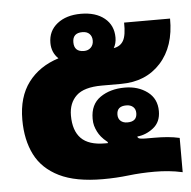

<svg xmlns="http://www.w3.org/2000/svg" viewBox="-48 -666 718 720"><g transform="rotate(-5 311.5 -305.5)"><path d="M311 7Q209 7 147 -23.5Q85 -54 57 -109.5Q29 -165 29 -241Q29 -327 70 -381.5Q111 -436 184 -459Q159 -483 159 -519Q159 -564 193 -591Q227 -618 282 -618Q338 -618 371 -591Q404 -564 404 -518Q404 -496 394 -479Q419 -483 430.5 -503Q442 -523 441 -571H614Q615 -466 559 -404.5Q503 -343 410 -343H337Q270 -343 241 -315.5Q212 -288 212 -241Q212 -184 240.5 -155Q269 -126 330 -126H341V-130Q325 -143 317 -153Q309 -163 304 -173Q298 -185 295 -196Q292 -207 292 -222Q292 -276 329.5 -302Q367 -328 422 -328Q472 -328 507 -302Q542 -276 542 -229Q542 -188 514 -166Q486 -144 453 -141Q454 -133 467 -132Q475 -131 485 -131Q495 -131 514 -131Q543 -131 566 -129Q589 -127 611 -122V7Q584 1 558 -1.5Q532 -4 506 -4Q454 -4 407.5 1.5Q361 7 311 7ZM282 -478Q298 -478 308 -488Q318 -498 318 -514Q318 -530 308.5 -539.5Q299 -549 282 -549Q245 -549 245 -514Q245 -478 282 -478ZM421 -197Q457 -197 457 -229Q457 -244 447.5 -252.5Q438 -261 422 -261Q386 -261 386 -229Q386 -214 395.5 -205.5Q405 -197 421 -197Z"/></g></svg>

Font: Noto Sans Thai Looped UI Black
Style: Regular
Weight: 900
Designer: Cadson Demak Team
Foundry: Cadson Demak Co., Ltd.
Version: Version 1.000